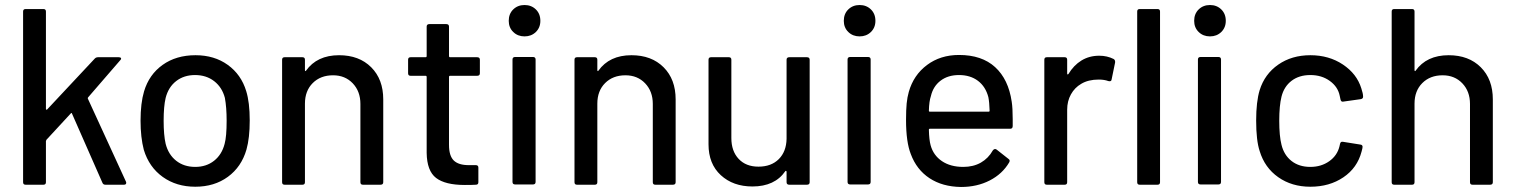

<svg xmlns="http://www.w3.org/2000/svg" viewBox="-20 -736 6034 765"><path d="M72 -10V-690Q72 -700 82 -700H153Q163 -700 163 -690V-302Q163 -300 165 -299Q167 -298 168 -300L358 -503Q363 -508 371 -508H453Q460 -508 462 -504.5Q464 -501 459 -496L331 -348Q329 -346 330 -343L482 -12L483 -8Q483 0 474 0H400Q391 0 388 -8L267 -283Q266 -288 262 -284L165 -179L163 -174V-10Q163 0 153 0H82Q72 0 72 -10Z M553 -139Q540 -189 540 -255Q540 -325 554 -372Q574 -439 628 -477.5Q682 -516 759 -516Q834 -516 887.5 -477.5Q941 -439 961 -373Q975 -328 975 -256Q975 -186 962 -140Q942 -71 888 -31.5Q834 8 758 8Q683 8 628.5 -31Q574 -70 553 -139ZM640 -163Q651 -120 682 -95.5Q713 -71 758 -71Q802 -71 833 -95.5Q864 -120 875 -163Q883 -192 883 -255Q883 -308 876 -346Q865 -388 833.5 -412.5Q802 -437 757 -437Q713 -437 682 -413Q651 -389 640 -346Q632 -312 632 -255Q632 -198 640 -163Z M1104 -10V-498Q1104 -508 1114 -508H1185Q1195 -508 1195 -498V-456Q1195 -454 1196.5 -453Q1198 -452 1199 -454Q1243 -516 1331 -516Q1411 -516 1459 -468Q1507 -420 1507 -340V-10Q1507 0 1496 0H1426Q1416 0 1416 -10V-322Q1416 -372 1385.5 -404Q1355 -436 1307 -436Q1257 -436 1226 -405Q1195 -374 1195 -323V-10Q1195 0 1185 0H1114Q1104 0 1104 -10Z M1680 -127V-429Q1680 -434 1676 -434H1616Q1606 -434 1606 -444V-498Q1606 -508 1616 -508H1676Q1680 -508 1680 -513V-630Q1680 -640 1691 -640H1758Q1769 -640 1769 -630V-513Q1769 -508 1773 -508H1881Q1892 -508 1892 -498V-444Q1892 -434 1881 -434H1773Q1769 -434 1769 -429V-159Q1769 -115 1788 -96.5Q1807 -78 1848 -78H1876Q1886 -78 1886 -68V-10Q1886 0 1876 0Q1863 1 1832 1Q1754 1 1717.5 -27Q1681 -55 1680 -127Z M2022 -11V-499Q2022 -509 2033 -509H2103Q2114 -509 2114 -499V-11Q2114 -1 2103 -1H2033Q2022 -1 2022 -11ZM2070 -716Q2097 -716 2115 -698.5Q2133 -681 2133 -653Q2133 -626 2115 -608.5Q2097 -591 2070 -591Q2043 -591 2025 -608.5Q2007 -626 2007 -653Q2007 -681 2025 -698.5Q2043 -716 2070 -716Z M2269 -10V-498Q2269 -508 2279 -508H2350Q2360 -508 2360 -498V-456Q2360 -454 2361.5 -453Q2363 -452 2364 -454Q2408 -516 2496 -516Q2576 -516 2624 -468Q2672 -420 2672 -340V-10Q2672 0 2661 0H2591Q2581 0 2581 -10V-322Q2581 -372 2550.5 -404Q2520 -436 2472 -436Q2422 -436 2391 -405Q2360 -374 2360 -323V-10Q2360 0 2350 0H2279Q2269 0 2269 -10Z M2803 -161V-498Q2803 -508 2813 -508H2884Q2894 -508 2894 -498V-186Q2894 -134 2923 -103Q2952 -72 3002 -72Q3053 -72 3083 -102Q3113 -132 3114 -183V-498Q3114 -508 3125 -508H3195Q3206 -508 3206 -498V-10Q3206 0 3195 0H3125Q3114 0 3114 -10V-52Q3114 -54 3112 -55Q3110 -56 3109 -54Q3067 7 2978 7Q2901 7 2852 -38Q2803 -83 2803 -161Z M3357 -11V-499Q3357 -509 3368 -509H3438Q3449 -509 3449 -499V-11Q3449 -1 3438 -1H3368Q3357 -1 3357 -11ZM3405 -716Q3432 -716 3450 -698.5Q3468 -681 3468 -653Q3468 -626 3450 -608.5Q3432 -591 3405 -591Q3378 -591 3360 -608.5Q3342 -626 3342 -653Q3342 -681 3360 -698.5Q3378 -716 3405 -716Z M3609 -122Q3590 -170 3590 -258Q3590 -299 3592.5 -324Q3595 -349 3601 -370Q3620 -437 3673.5 -477Q3727 -517 3801 -517Q3892 -517 3945 -468.5Q3998 -420 4011 -331Q4015 -306 4015 -261V-234Q4015 -223 4005 -223H3685Q3681 -223 3681 -219Q3682 -178 3688 -157Q3699 -117 3733 -94Q3767 -71 3818 -71Q3858 -71 3888 -88Q3918 -105 3936 -137Q3939 -141 3943 -142Q3947 -143 3951 -140L3998 -103Q4006 -98 4001 -89Q3974 -43 3923.5 -17Q3873 9 3809 9Q3735 8 3683.5 -26Q3632 -60 3609 -122ZM3685 -291H3919Q3923 -291 3923 -295Q3922 -329 3918 -349Q3907 -391 3876.5 -414Q3846 -437 3801 -437Q3757 -437 3727.5 -414.5Q3698 -392 3689 -353Q3682 -333 3681 -295Q3681 -291 3685 -291Z M4141 -10V-498Q4141 -508 4151 -508H4222Q4232 -508 4232 -498V-443Q4232 -440 4233.5 -439.5Q4235 -439 4237 -441Q4258 -476 4289 -495Q4320 -514 4360 -514Q4391 -514 4417 -501Q4424 -497 4423 -487L4409 -419Q4408 -410 4396 -413Q4380 -419 4358 -419Q4316 -419 4288 -402Q4262 -387 4247 -360Q4232 -333 4232 -299V-10Q4232 0 4222 0H4151Q4141 0 4141 -10Z M4511 -10V-690Q4511 -700 4521 -700H4592Q4602 -700 4602 -690V-10Q4602 0 4592 0H4521Q4511 0 4511 -10Z M4753 -11V-499Q4753 -509 4764 -509H4834Q4845 -509 4845 -499V-11Q4845 -1 4834 -1H4764Q4753 -1 4753 -11ZM4801 -716Q4828 -716 4846 -698.5Q4864 -681 4864 -653Q4864 -626 4846 -608.5Q4828 -591 4801 -591Q4774 -591 4756 -608.5Q4738 -626 4738 -653Q4738 -681 4756 -698.5Q4774 -716 4801 -716Z M4999 -134Q4985 -176 4985 -256Q4985 -331 4999 -377Q5019 -441 5073 -478.5Q5127 -516 5201 -516Q5275 -516 5330.5 -479Q5386 -442 5404 -384Q5411 -363 5411 -352V-350Q5411 -343 5402 -341L5331 -331H5329Q5323 -331 5321 -340L5318 -354Q5311 -390 5278.5 -413.5Q5246 -437 5201 -437Q5156 -437 5126 -414Q5096 -391 5086 -351Q5077 -315 5077 -255Q5077 -194 5086 -159Q5096 -118 5126 -94.5Q5156 -71 5201 -71Q5244 -71 5276 -93.5Q5308 -116 5317 -153L5319 -162Q5321 -173 5331 -171L5400 -160Q5409 -159 5409 -151Q5409 -146 5405 -132Q5388 -67 5332.5 -29.5Q5277 8 5201 8Q5127 8 5073 -30Q5019 -68 4999 -134Z M5525 -10V-690Q5525 -700 5535 -700H5606Q5616 -700 5616 -690V-456Q5616 -454 5617.5 -453Q5619 -452 5620 -454Q5664 -516 5752 -516Q5832 -516 5880 -468Q5928 -420 5928 -340V-10Q5928 0 5917 0H5847Q5837 0 5837 -10V-322Q5837 -372 5806.5 -404Q5776 -436 5728 -436Q5678 -436 5647 -405Q5616 -374 5616 -323V-10Q5616 0 5606 0H5535Q5525 0 5525 -10Z"/></svg>

Font: Barlow GEO Medium
Style: Regular
Weight: 500
Designer: Jeremy Tribby
Foundry: Tribby Type
Version: Version 1.408